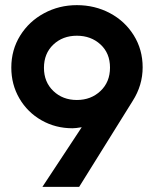

<svg xmlns="http://www.w3.org/2000/svg" viewBox="-20 -727 600 747"><path d="M298 -232Q274 -228 262 -228Q196 -228 141.5 -259Q87 -290 55.5 -344Q24 -398 24 -464Q24 -533 58.5 -588.5Q93 -644 151.5 -675.5Q210 -707 279 -707Q349 -707 407.5 -676Q466 -645 500.5 -589.5Q535 -534 535 -465Q535 -395 496 -334L288 0H145ZM408 -464Q408 -520 371 -554Q334 -588 279 -588Q224 -588 187.5 -553.5Q151 -519 151 -463Q151 -408 187.5 -373Q224 -338 279 -338Q334 -338 371 -373Q408 -408 408 -464Z"/></svg>

Font: Hanken Grotesk
Style: Bold
Weight: 700
Designer: Alfredo Marco Pradil
Foundry: Hanken Design Co.
Version: Version 3.014